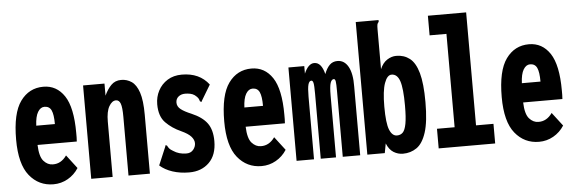

<svg xmlns="http://www.w3.org/2000/svg" viewBox="-46 -811 2892 965"><g transform="rotate(-5 1400.0 -329.0)"><path d="M189 11Q115 11 68 -47Q21 -105 21 -229Q21 -362 64.5 -422Q108 -482 180 -482Q247 -482 286 -423.5Q325 -365 325 -236Q325 -225 325 -214Q325 -203 324 -193H126Q128 -134 148 -111.5Q168 -89 194 -89Q236 -88 264 -128L316 -60Q295 -27 261.5 -8Q228 11 189 11ZM128 -290H222Q222 -338 212 -359.5Q202 -381 177 -381Q157 -381 143.5 -358.5Q130 -336 128 -290Z M380 0V-471H488V-410Q502 -441 522 -461.5Q542 -482 573 -482Q602 -482 625.5 -466Q649 -450 662.5 -410Q676 -370 676 -297V0H568V-296Q568 -344 561 -363Q554 -382 538 -382Q518 -382 503 -356Q488 -330 488 -279V0Z M874 11Q828 11 790 -1.5Q752 -14 726 -37L764 -127L767 -136L774 -133Q778 -125 783 -118.5Q788 -112 802 -104Q830 -85 868 -85Q890 -85 902.5 -100Q915 -115 915 -133Q915 -150 900.5 -166.5Q886 -183 851 -199Q806 -219 774.5 -251Q743 -283 743 -344Q743 -381 759.5 -412.5Q776 -444 806.5 -463Q837 -482 879 -482Q968 -482 1015 -420L970 -345L965 -336L958 -341Q956 -349 952 -356Q948 -363 935 -373Q925 -380 912.5 -382.5Q900 -385 887 -385Q867 -385 853.5 -374Q840 -363 840 -344Q840 -324 858 -310Q876 -296 910 -282Q964 -259 988.5 -225.5Q1013 -192 1013 -135Q1013 -65 974.5 -27Q936 11 874 11Z M1239 11Q1165 11 1118 -47Q1071 -105 1071 -229Q1071 -362 1114.5 -422Q1158 -482 1230 -482Q1297 -482 1336 -423.5Q1375 -365 1375 -236Q1375 -225 1375 -214Q1375 -203 1374 -193H1176Q1178 -134 1198 -111.5Q1218 -89 1244 -89Q1286 -88 1314 -128L1366 -60Q1345 -27 1311.5 -8Q1278 11 1239 11ZM1178 -290H1272Q1272 -338 1262 -359.5Q1252 -381 1227 -381Q1207 -381 1193.5 -358.5Q1180 -336 1178 -290Z M1416 0V-471H1496V-433Q1517 -482 1547 -482Q1583 -482 1598 -422Q1609 -451 1624.5 -466.5Q1640 -482 1664 -482Q1699 -482 1718.5 -447Q1738 -412 1737 -346V0H1649V-332Q1649 -367 1647 -380Q1645 -393 1638 -393Q1627 -393 1621 -375.5Q1615 -358 1615 -312V0H1538V-328Q1538 -370 1535 -382.5Q1532 -395 1525 -395Q1514 -395 1509 -377Q1504 -359 1504 -316V0Z M1952 11Q1927 11 1905 -2.5Q1883 -16 1870 -48L1861 0H1773V-669H1888V-660Q1882 -654 1880.5 -647Q1879 -640 1879 -623V-422Q1892 -453 1914.5 -467.5Q1937 -482 1961 -482Q2000 -482 2028.5 -460Q2057 -438 2072 -385Q2087 -332 2087 -238Q2087 -139 2069.5 -85Q2052 -31 2021.5 -10Q1991 11 1952 11ZM1930 -83Q1948 -83 1959.5 -94.5Q1971 -106 1977 -137.5Q1983 -169 1983 -229Q1983 -316 1970.5 -353Q1958 -390 1929 -390Q1907 -390 1893 -351Q1879 -312 1879 -233Q1879 -149 1892.5 -116Q1906 -83 1930 -83Z M2133 0V-99H2222V-570H2137V-669H2330V-99H2418V0Z M2639 11Q2565 11 2518 -47Q2471 -105 2471 -229Q2471 -362 2514.5 -422Q2558 -482 2630 -482Q2697 -482 2736 -423.5Q2775 -365 2775 -236Q2775 -225 2775 -214Q2775 -203 2774 -193H2576Q2578 -134 2598 -111.5Q2618 -89 2644 -89Q2686 -88 2714 -128L2766 -60Q2745 -27 2711.5 -8Q2678 11 2639 11ZM2578 -290H2672Q2672 -338 2662 -359.5Q2652 -381 2627 -381Q2607 -381 2593.5 -358.5Q2580 -336 2578 -290Z"/></g></svg>

Font: Inconsolata ExtraCondensed Black
Style: Regular
Weight: 900
Width: 2
Monospace: yes
Designer: Raph Levien, Cyreal, Brenton Simpson
Foundry: Raph Levien, Cyreal, Google
Version: Version 3.001; ttfautohint (v1.8.2.53-6de2)